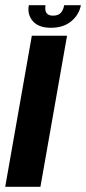

<svg xmlns="http://www.w3.org/2000/svg" viewBox="-36 -716 330 736"><path d="M-16 0 86 -579H221L119 0ZM159 -609.5Q112 -609.5 90 -634.8Q68 -660 74.5 -696H138.5Q132 -656 167 -656Q187 -656 196.8 -666.5Q206.5 -677 210 -696H274Q267.5 -660 237.5 -634.8Q207.5 -609.5 159 -609.5Z"/></svg>

Font: Anybody SemiBold
Style: Italic
Weight: 600
Italic angle: -10°
Designer: Tyler Finck
Foundry: Etcetera Type Company
Version: Version 1.010; ttfautohint (v1.8.3) -l 8 -r 50 -G 200 -x 14 